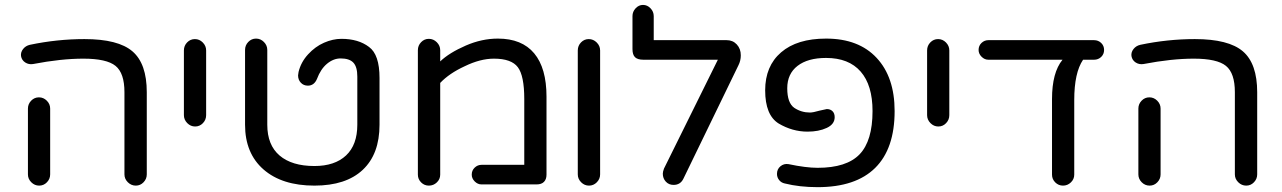

<svg xmlns="http://www.w3.org/2000/svg" viewBox="-20 -754 5240 785"><path d="M65.9 -524.9Q64 -540.5 74.5 -553.7Q85 -566.9 102.1 -570.8Q213.4 -594.2 325.2 -594.2Q463.4 -594.2 521.7 -543.9Q580.1 -493.7 580.1 -377V-41Q580.1 -22.5 566.9 -8.8Q553.7 4.9 535.2 4.9Q516.6 4.9 502.7 -8.8Q488.8 -22.5 488.8 -41V-377Q488.8 -455.1 452.4 -484.6Q416 -514.2 320.8 -514.2Q230 -514.2 115.2 -492.2Q97.7 -489.3 83.3 -498.5Q68.8 -507.8 65.9 -524.9ZM185.1 -310.1V-41Q185.1 -22.5 171.9 -8.8Q158.7 4.9 140.1 4.9Q121.6 4.9 107.9 -8.8Q94.2 -22.5 94.2 -41V-310.1Q94.2 -328.6 107.4 -342.3Q120.6 -356 139.2 -356Q157.7 -356 171.4 -342.3Q185.1 -328.6 185.1 -310.1Z M822.8 -547.9V-283.2Q822.8 -264.2 809.6 -250.5Q796.4 -236.8 777.8 -236.8Q759.3 -236.8 745.6 -250.7Q731.9 -264.6 731.9 -283.2V-547.9Q731.9 -566.9 745.1 -580.6Q758.3 -594.2 776.9 -594.2Q795.4 -594.2 809.1 -580.3Q822.8 -566.4 822.8 -547.9Z M1265.6 4.9Q1133.3 4.9 1057.6 -61Q981.9 -127 981.9 -244.1V-549.8Q981.9 -568.8 995.1 -582.5Q1008.3 -596.2 1026.9 -596.2Q1045.4 -596.2 1059.1 -582.3Q1072.8 -568.4 1072.8 -549.8V-244.1Q1072.8 -161.1 1123 -118.2Q1173.3 -75.2 1265.6 -75.2Q1348.6 -75.2 1394.8 -118.4Q1440.9 -161.6 1440.9 -244.1V-440.9Q1440.9 -480.5 1424.8 -497.8Q1408.7 -515.1 1372.6 -515.1Q1343.3 -515.1 1317.1 -493.4Q1291 -471.7 1275.9 -431.2Q1264.2 -403.8 1238.8 -403.8Q1221.2 -403.8 1210 -415.8Q1198.7 -427.7 1198.7 -445.8Q1198.7 -446.3 1200.7 -460Q1210.4 -500 1239.5 -531.7Q1268.6 -563.5 1304.7 -579.3Q1340.8 -595.2 1376 -595.2Q1445.3 -595.2 1488.8 -562Q1531.7 -530.8 1531.7 -435.1V-244.1Q1531.7 -124 1463.1 -59.6Q1394.5 4.9 1265.6 4.9Z M2214.4 -358.9V-40Q2214.4 -21 2204.1 -10.5Q2193.8 0 2173.8 0H1948.7Q1933.1 0 1920.9 -12.2Q1908.7 -24.4 1908.7 -40Q1908.7 -57.1 1920.7 -68.6Q1932.6 -80.1 1948.7 -80.1H2123.5V-349.1Q2123.5 -444.3 2097.2 -479.2Q2070.8 -514.2 1999.5 -514.2Q1943.4 -514.2 1879.4 -482.9Q1816.9 -454.1 1779.8 -415V-40Q1779.8 -21.5 1766.1 -8.3Q1752.4 4.9 1733.4 4.9Q1714.8 4.9 1701.7 -8.3Q1688.5 -21.5 1688.5 -40V-548.8Q1688.5 -567.9 1701.7 -581.5Q1714.8 -595.2 1733.4 -595.2Q1752 -595.2 1765.9 -581.3Q1779.8 -567.4 1779.8 -548.8V-502.9Q1816.4 -538.1 1884.8 -567.9Q1950.2 -596.2 2015.6 -596.2Q2113.8 -596.2 2164.1 -535.9Q2214.4 -475.6 2214.4 -358.9Z M2433.6 -547.9V-41Q2433.6 -22.5 2420.2 -8.8Q2406.7 4.9 2388.2 4.9Q2369.6 4.9 2356 -8.8Q2342.3 -22.5 2342.3 -41V-547.9Q2342.3 -566.9 2355.5 -580.6Q2368.7 -594.2 2387.2 -594.2Q2405.8 -594.2 2419.7 -580.3Q2433.6 -566.4 2433.6 -547.9Z M2999 -486.8 2773.9 -22.9Q2761.7 2 2733.9 2Q2714.4 2 2702.1 -11.5Q2689.9 -24.9 2689.9 -43.9Q2689.9 -51.8 2694.8 -64.9L2915 -509.8H2610.8Q2586.9 -509.8 2576.4 -520Q2565.9 -530.3 2565.9 -553.2V-688Q2565.9 -706.5 2578.9 -720.2Q2591.8 -733.9 2608.9 -733.9Q2626.5 -733.9 2639.6 -720.2Q2652.8 -706.5 2652.8 -688V-589.8H2951.2Q2976.1 -589.8 2992.4 -572.3Q3008.8 -554.7 3008.8 -527.8Q3008.8 -505.9 2999 -486.8Z M3637.7 -299.8Q3637.7 -146 3558.1 -67.4Q3478.5 11.2 3322.8 11.2Q3249 11.2 3188.5 -3.9Q3174.3 -6.8 3165.5 -17.8Q3156.7 -28.8 3156.7 -43Q3156.7 -62.5 3170.9 -74.2Q3185.1 -85.9 3203.6 -83Q3275.4 -67.9 3322.8 -67.9Q3441.4 -67.9 3494.4 -123Q3547.4 -178.2 3547.4 -299.8Q3547.4 -405.8 3498.8 -461.4Q3450.2 -517.1 3357.4 -517.1Q3282.7 -517.1 3240.7 -484.6Q3198.7 -452.1 3198.7 -393.1Q3198.7 -333 3227.5 -313Q3256.3 -293.9 3291.5 -293.9Q3304.2 -293.9 3331.5 -301.8Q3357.9 -308.1 3360.4 -308.1Q3375 -308.1 3383.8 -299.3Q3392.6 -290.5 3392.6 -274.9Q3392.6 -246.1 3360.1 -231Q3327.6 -215.8 3281.7 -215.8Q3219.7 -215.8 3163.6 -249Q3108.4 -283.2 3108.4 -384.8Q3108.4 -483.9 3173.6 -540Q3238.8 -596.2 3357.4 -596.2Q3490.7 -596.2 3564.2 -517.3Q3637.7 -438.5 3637.7 -299.8Z M3861.3 -547.9V-283.2Q3861.3 -264.2 3848.1 -250.5Q3835 -236.8 3816.4 -236.8Q3797.9 -236.8 3784.2 -250.7Q3770.5 -264.6 3770.5 -283.2V-547.9Q3770.5 -566.9 3783.7 -580.6Q3796.9 -594.2 3815.4 -594.2Q3834 -594.2 3847.7 -580.3Q3861.3 -566.4 3861.3 -547.9Z M4453.1 -509.8H4408.2Q4372.1 -456.5 4372.1 -345.2V-40Q4372.1 -21.5 4358.4 -8.3Q4344.7 4.9 4326.2 4.9Q4307.6 4.9 4294.4 -8.3Q4281.2 -21.5 4281.2 -40V-349.1Q4281.2 -457.5 4324.2 -509.8H4021Q4005.4 -509.8 3993.2 -522Q3981 -534.2 3981 -549.8Q3981 -566.9 3992.9 -578.4Q4004.9 -589.8 4021 -589.8H4453.1Q4470.2 -589.8 4482.2 -578.4Q4494.1 -566.9 4494.1 -549.8Q4494.1 -532.7 4482.2 -521.2Q4470.2 -509.8 4453.1 -509.8Z M4606 -524.9Q4604 -540.5 4614.5 -553.7Q4625 -566.9 4642.1 -570.8Q4753.4 -594.2 4865.2 -594.2Q5003.4 -594.2 5061.8 -543.9Q5120.1 -493.7 5120.1 -377V-41Q5120.1 -22.5 5106.9 -8.8Q5093.8 4.9 5075.2 4.9Q5056.6 4.9 5042.7 -8.8Q5028.8 -22.5 5028.8 -41V-377Q5028.8 -455.1 4992.4 -484.6Q4956.1 -514.2 4860.8 -514.2Q4770 -514.2 4655.3 -492.2Q4637.7 -489.3 4623.3 -498.5Q4608.9 -507.8 4606 -524.9ZM4725.1 -310.1V-41Q4725.1 -22.5 4711.9 -8.8Q4698.7 4.9 4680.2 4.9Q4661.6 4.9 4647.9 -8.8Q4634.3 -22.5 4634.3 -41V-310.1Q4634.3 -328.6 4647.5 -342.3Q4660.6 -356 4679.2 -356Q4697.8 -356 4711.4 -342.3Q4725.1 -328.6 4725.1 -310.1Z"/></svg>

Font: Aka-Acid-Varela
Style: Regular
Weight: 400
Designer: Joe Prince, Avraham Cornfeld, Cyberella
Foundry: Joe Prince, Avraham Cornfeld, Cyberella
Version: Version 2.000; ttfautohint (v1.5.33-1714) -l 8 -r 50 -G 200 